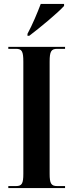

<svg xmlns="http://www.w3.org/2000/svg" viewBox="-20 -951 370 971"><path d="M119 -780V-770H128C181 -810 273 -886 304 -921V-931H186C169 -886 144 -826 119 -780ZM22 0H309V-10H269C239 -10 231 -23 231 -72V-639C231 -691 239 -704 269 -704H309V-714H22V-704H61C91 -704 98 -691 98 -639V-72C98 -23 91 -10 61 -10H22Z"/></svg>

Font: Noto Serif Display ExtraCondensed
Style: Bold
Weight: 700
Width: 2
Designer: Monotype Design Team
Foundry: Monotype Imaging Inc.
Version: Version 2.009